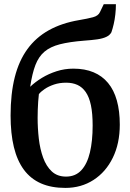

<svg xmlns="http://www.w3.org/2000/svg" viewBox="-20 -887 622 916"><path d="M291.5 9.5Q224.5 9.5 175.2 -12.2Q126 -34 94 -77.2Q62 -120.5 46.2 -185.2Q30.5 -250 30.5 -336Q30.5 -440 50.5 -518.8Q70.5 -597.5 111 -653Q151.5 -708.5 213 -742.8Q274.5 -777 357 -791Q398.5 -798 423.8 -804.8Q449 -811.5 457 -829.5L475 -867H533Q533 -842.5 530.2 -818Q527.5 -793.5 522.5 -772Q517.5 -750.5 511.5 -733Q504 -719 487 -711Q470 -703 443.5 -699.2Q417 -695.5 381.5 -693Q311.5 -687.5 265.8 -675.8Q220 -664 192.2 -640.5Q164.5 -617 149 -576.8Q133.5 -536.5 124 -473Q148 -496 180 -515.5Q212 -535 250.2 -547.2Q288.5 -559.5 330 -559.5Q385 -559.5 426.2 -542.2Q467.5 -525 495.5 -491.2Q523.5 -457.5 537.5 -407.5Q551.5 -357.5 551.5 -292.5Q551.5 -202.5 518.2 -134.5Q485 -66.5 426.2 -28.5Q367.5 9.5 291.5 9.5ZM295 -44.5Q340 -44.5 368 -74.8Q396 -105 409 -159.8Q422 -214.5 422 -288Q422 -345.5 413.8 -384.8Q405.5 -424 389 -447.8Q372.5 -471.5 349.2 -482Q326 -492.5 295.5 -492.5Q264 -492.5 238 -483.8Q212 -475 193.5 -462.5Q175 -450 165.5 -438Q163.5 -422 162.2 -402.8Q161 -383.5 160.2 -363.5Q159.5 -343.5 159.5 -325Q159.5 -275 165.2 -225.2Q171 -175.5 185.8 -134.8Q200.5 -94 227 -69.2Q253.5 -44.5 295 -44.5Z"/></svg>

Font: Merriweather 28pt SemiBold
Style: Regular
Weight: 600
Version: Version 2.100